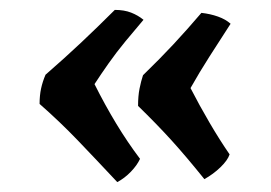

<svg xmlns="http://www.w3.org/2000/svg" viewBox="-20 -436 547 388"><path d="M212 -416Q231 -416 245 -410.5Q259 -405 270 -396Q252 -375 233.5 -352.5Q215 -330 199.5 -308Q184 -286 171 -266Q192 -224 215 -186Q238 -148 263 -115Q257 -102 244.5 -89Q232 -76 217 -68Q173 -115 137 -152.5Q101 -190 60 -226Q60 -243 63 -257Q66 -271 72 -285Q110 -318 144 -350Q178 -382 212 -416ZM387 -410Q405 -408 420.5 -402.5Q436 -397 446 -388Q424 -354 403.5 -322Q383 -290 365 -258Q383 -223 403.5 -188Q424 -153 444 -124Q440 -112 425.5 -98Q411 -84 393 -74Q356 -120 326.5 -152.5Q297 -185 259 -222Q259 -242 262 -257Q265 -272 269 -284Q304 -318 331 -347Q358 -376 387 -410Z"/></svg>

Font: Vollkorn
Style: Bold
Weight: 700
Designer: Friedrich Althausen
Foundry: Friedrich Althausen
Version: Version 5.000